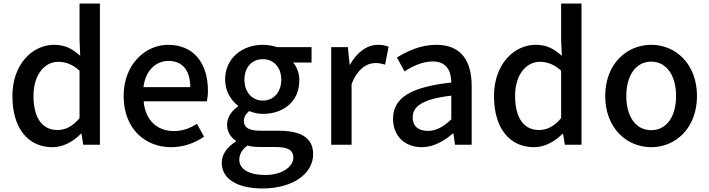

<svg xmlns="http://www.w3.org/2000/svg" viewBox="-20 -817 4004 1084"><path d="M276 14C339 14 396 -20 437 -62H440L450 0H544V-797H429V-593L433 -502C389 -541 349 -564 285 -564C163 -564 50 -454 50 -275C50 -92 139 14 276 14ZM304 -83C218 -83 169 -152 169 -276C169 -395 232 -468 308 -468C349 -468 388 -455 429 -418V-150C389 -103 350 -83 304 -83Z M947 14C1018 14 1082 -11 1132 -45L1092 -118C1052 -92 1010 -77 961 -77C866 -77 800 -140 791 -245H1148C1151 -259 1154 -281 1154 -304C1154 -459 1075 -564 929 -564C801 -564 678 -454 678 -275C678 -93 796 14 947 14ZM790 -325C801 -421 862 -473 931 -473C1011 -473 1054 -419 1054 -325Z M1461 247C1637 247 1748 161 1748 54C1748 -39 1680 -79 1551 -79H1449C1379 -79 1357 -101 1357 -133C1357 -160 1370 -175 1387 -190C1411 -180 1440 -174 1464 -174C1579 -174 1670 -243 1670 -364C1670 -405 1655 -441 1635 -464H1739V-551H1544C1523 -558 1495 -564 1464 -564C1350 -564 1251 -491 1251 -367C1251 -301 1286 -249 1324 -220V-216C1292 -195 1262 -158 1262 -114C1262 -70 1284 -41 1312 -22V-18C1261 13 1232 56 1232 102C1232 198 1328 247 1461 247ZM1464 -249C1407 -249 1360 -293 1360 -367C1360 -441 1406 -483 1464 -483C1522 -483 1568 -440 1568 -367C1568 -293 1521 -249 1464 -249ZM1477 171C1386 171 1331 138 1331 85C1331 57 1344 29 1377 5C1400 11 1425 13 1451 13H1534C1600 13 1636 27 1636 73C1636 124 1573 171 1477 171Z M1850 0H1965V-342C1999 -430 2053 -461 2098 -461C2121 -461 2134 -458 2154 -452L2174 -553C2157 -560 2140 -564 2113 -564C2053 -564 1995 -522 1956 -452H1954L1944 -551H1850Z M2361 14C2427 14 2486 -20 2536 -63H2540L2549 0H2643V-331C2643 -478 2580 -564 2443 -564C2355 -564 2278 -528 2221 -492L2264 -414C2311 -444 2365 -470 2423 -470C2504 -470 2527 -414 2528 -351C2299 -326 2199 -265 2199 -146C2199 -49 2266 14 2361 14ZM2396 -78C2347 -78 2310 -100 2310 -155C2310 -216 2365 -258 2528 -277V-143C2483 -101 2444 -78 2396 -78Z M2995 14C3058 14 3115 -20 3156 -62H3159L3169 0H3263V-797H3148V-593L3152 -502C3108 -541 3068 -564 3004 -564C2882 -564 2769 -454 2769 -275C2769 -92 2858 14 2995 14ZM3023 -83C2937 -83 2888 -152 2888 -276C2888 -395 2951 -468 3027 -468C3068 -468 3107 -455 3148 -418V-150C3108 -103 3069 -83 3023 -83Z M3657 14C3793 14 3915 -92 3915 -275C3915 -458 3793 -564 3657 -564C3520 -564 3397 -458 3397 -275C3397 -92 3520 14 3657 14ZM3657 -82C3570 -82 3516 -158 3516 -275C3516 -391 3570 -469 3657 -469C3743 -469 3797 -391 3797 -275C3797 -158 3743 -82 3657 -82Z"/></svg>

Font: Noto Sans CJK SC Medium
Style: Regular
Weight: 500
Designer: Ryoko NISHIZUKA 西塚涼子 (kana, bopomofo & ideographs); Paul D. Hunt (Latin, Greek & Cyrillic); Sandoll Communications 산돌커뮤니
Foundry: Adobe
Version: Version 2.004;hotconv 1.0.118;makeotfexe 2.5.65603